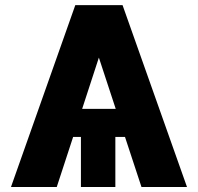

<svg xmlns="http://www.w3.org/2000/svg" viewBox="-20 -748 793 768"><path d="M545.9 0 480 -200.2H441.4V0H303.7V-200.2H272.5L207 0H23.9L281.2 -727.5H470.2L728 0ZM308.6 -312.5H442.9L375.5 -517.6Z"/></svg>

Font: Inter Tight ExtraBold
Style: Regular
Weight: 800
Designer: Rasmus Andersson
Foundry: rsms
Version: Version 3.004; ttfautohint (v1.8.4.7-5d5b)